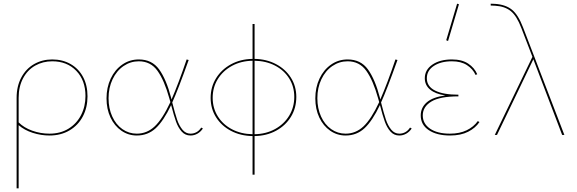

<svg xmlns="http://www.w3.org/2000/svg" viewBox="-20 -731 3125 1040"><path d="M454 -209Q454 -149 429 -101Q404 -53 357 -25Q310 3 248 3Q202 3 157 -11.5Q112 -26 81 -53V289H70V-201Q70 -264 95.5 -311.5Q121 -359 165 -384Q209 -409 263 -409Q319 -409 362.5 -384Q406 -359 430 -314Q454 -269 454 -209ZM443 -211Q443 -296 393 -347.5Q343 -399 263 -399Q212 -399 170.5 -375.5Q129 -352 105 -307Q81 -262 81 -201V-68Q110 -39 155 -23Q200 -7 248 -7Q307 -7 351 -34Q395 -61 419 -107.5Q443 -154 443 -211Z M1079 -35Q1067 -17 1049.5 -7Q1032 3 1012 3Q983 3 964 -18.5Q945 -40 933.5 -72Q922 -104 907 -162Q866 -76 823.5 -36.5Q781 3 721 3Q675 3 637.5 -23Q600 -49 578.5 -94.5Q557 -140 557 -198Q557 -257 579.5 -305Q602 -353 642 -381Q682 -409 732 -409Q803 -409 842 -355Q881 -301 907 -201Q909 -195 909 -192Q947 -279 991 -409L1002 -406Q943 -241 913 -176Q928 -117 939 -84Q950 -51 968 -29Q986 -7 1012 -7Q1029 -7 1044 -15Q1059 -23 1070 -40ZM903 -178 897 -199Q870 -296 833 -347.5Q796 -399 732 -399Q687 -399 649.5 -373.5Q612 -348 590 -302Q568 -256 568 -199Q568 -144 588 -100Q608 -56 643 -31.5Q678 -7 721 -7Q776 -7 818 -46.5Q860 -86 903 -178Z M1359 6V215H1348V6Q1283 5 1231.5 -22Q1180 -49 1150.5 -95.5Q1121 -142 1121 -201Q1121 -260 1150.5 -307.5Q1180 -355 1231.5 -383Q1283 -411 1348 -412V-601H1359V-412Q1423 -411 1474.5 -384Q1526 -357 1555.5 -310.5Q1585 -264 1585 -206Q1585 -146 1556 -98.5Q1527 -51 1475.5 -23Q1424 5 1359 6ZM1574 -206Q1574 -262 1546.5 -306Q1519 -350 1470 -375.5Q1421 -401 1359 -402V-4Q1421 -5 1470 -32Q1519 -59 1546.5 -104.5Q1574 -150 1574 -206ZM1348 -4V-402Q1286 -401 1237 -374.5Q1188 -348 1160 -303Q1132 -258 1132 -201Q1132 -145 1160 -100.5Q1188 -56 1237 -30.5Q1286 -5 1348 -4Z M2210 -35Q2198 -17 2180.5 -7Q2163 3 2143 3Q2114 3 2095 -18.5Q2076 -40 2064.5 -72Q2053 -104 2038 -162Q1997 -76 1954.5 -36.5Q1912 3 1852 3Q1806 3 1768.5 -23Q1731 -49 1709.5 -94.5Q1688 -140 1688 -198Q1688 -257 1710.5 -305Q1733 -353 1773 -381Q1813 -409 1863 -409Q1934 -409 1973 -355Q2012 -301 2038 -201Q2040 -195 2040 -192Q2078 -279 2122 -409L2133 -406Q2074 -241 2044 -176Q2059 -117 2070 -84Q2081 -51 2099 -29Q2117 -7 2143 -7Q2160 -7 2175 -15Q2190 -23 2201 -40ZM2034 -178 2028 -199Q2001 -296 1964 -347.5Q1927 -399 1863 -399Q1818 -399 1780.5 -373.5Q1743 -348 1721 -302Q1699 -256 1699 -199Q1699 -144 1719 -100Q1739 -56 1774 -31.5Q1809 -7 1852 -7Q1907 -7 1949 -46.5Q1991 -86 2034 -178Z M2407 -509 2397 -513 2456 -711 2466 -708ZM2577 -70Q2556 -38 2516 -17.5Q2476 3 2418 3Q2346 3 2302.5 -26Q2259 -55 2259 -106Q2259 -148 2291.5 -176.5Q2324 -205 2392 -214Q2338 -222 2309.5 -246Q2281 -270 2281 -307Q2281 -353 2322 -381Q2363 -409 2428 -409Q2482 -409 2516 -386.5Q2550 -364 2565 -329L2556 -325Q2541 -358 2509 -378.5Q2477 -399 2428 -399Q2368 -399 2330 -374Q2292 -349 2292 -307Q2292 -263 2336.5 -240.5Q2381 -218 2463 -218V-209Q2363 -209 2316.5 -181Q2270 -153 2270 -106Q2270 -61 2309.5 -34Q2349 -7 2417 -7Q2470 -7 2508 -25.5Q2546 -44 2568 -75Z M3037 0H3025L2870 -407L2869 -410L2672 0H2660L2864 -423L2804 -579Q2779 -645 2746.5 -671Q2714 -697 2662 -700L2638 -701V-711L2662 -710Q2719 -706 2753 -678.5Q2787 -651 2813 -583Z"/></svg>

Font: Ysabeau Infant Hairline
Style: Regular
Weight: 100
Designer: Christian Thalmann (Catharsis Fonts)
Version: Version 0.003